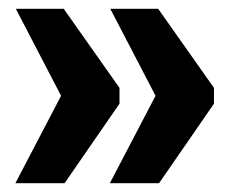

<svg xmlns="http://www.w3.org/2000/svg" viewBox="-20 -493 545 437"><path d="M15 -76 119 -275 16 -473H125L252 -293V-257L127 -76ZM230 -76 334 -275 231 -473H340L467 -293V-257L342 -76Z"/></svg>

Font: Arvo
Style: Bold
Weight: 700
Designer: Anton Koovit (Cyrillic Expansion: Cyreal)
Foundry: Anton Koovit, Yassin Baggar
Version: Version 3.000